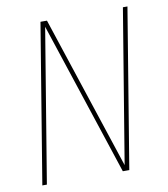

<svg xmlns="http://www.w3.org/2000/svg" viewBox="-82 -805 765 874"><g transform="rotate(-10 300.0 -367.5)"><path d="M43 0 164 -735H194L428 -26L545 -735H566L445 0H415L181 -709L64 0Z"/></g></svg>

Font: Iosevka SS04 Thin Extended
Style: Italic
Weight: 100
Width: 7
Italic angle: -9°
Monospace: yes
Designer: Belleve Invis
Foundry: Belleve Invis
Version: Version 19.0.0; ttfautohint (v1.8.4)